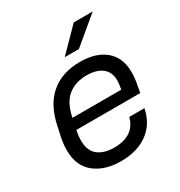

<svg xmlns="http://www.w3.org/2000/svg" viewBox="-168 -823 894 951"><g transform="rotate(-30 279.0 -347.5)"><path d="M515.6 -347.7Q515.6 -313.5 508.8 -280.3L501 -236.3H135.7Q128.9 -207 128.9 -178.7Q128.9 -120.1 163.1 -93.3Q197.3 -66.4 255.9 -66.4Q311.5 -66.4 347.2 -90.3Q382.8 -114.3 394.5 -161.1H481.4Q464.8 -79.1 404.3 -35.2Q343.8 8.8 251 8.8Q158.2 8.8 101.1 -37.1Q43.9 -83 43.9 -172.9Q43.9 -205.1 51.8 -245.1L63.5 -298.8Q85.9 -409.2 151.4 -464.4Q216.8 -519.5 318.4 -519.5Q410.2 -519.5 462.9 -475.1Q515.6 -430.7 515.6 -347.7ZM433.6 -347.7Q433.6 -395.5 401.9 -420.4Q370.1 -445.3 313.5 -445.3Q249 -445.3 206.5 -410.6Q164.1 -376 148.4 -297.9H427.7L429.7 -310.5Q433.6 -330.1 433.6 -347.7ZM390.6 -704.1H499L346.7 -577.1H265.6Z"/></g></svg>

Font: Dinish Expanded
Style: Italic
Weight: 400
Width: 7
Italic angle: -12°
Designer: Charles Nix
Foundry: Playbeing
Version: Version 2.005; ttfautohint (v1.8.3)